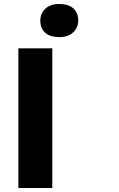

<svg xmlns="http://www.w3.org/2000/svg" viewBox="-20 -942 595 962"><path d="M72 0V-700H242V0ZM182 -839Q182 -874 207 -898Q232 -922 277 -922Q323 -922 347.5 -900Q372 -878 372 -839Q372 -804 347 -780Q322 -756 277 -756Q231 -756 206.5 -778Q182 -800 182 -839Z"/></svg>

Font: Mach
Style: Bold
Weight: 700
Version: Version 1.002